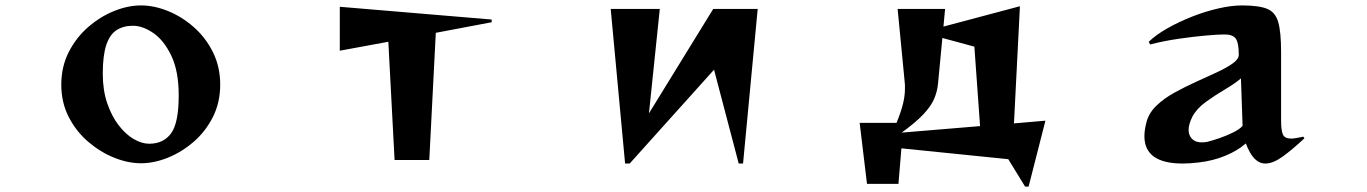

<svg xmlns="http://www.w3.org/2000/svg" viewBox="-20 -590 5040 708"><path d="M792 -278Q792 -212 765 -158.5Q738 -105 694 -67Q650 -29 599 -8.5Q548 12 500 12Q452 12 401 -8.5Q350 -29 305.5 -67Q261 -105 233.5 -158.5Q206 -212 206 -278Q206 -344 233.5 -398Q261 -452 305.5 -490.5Q350 -529 401 -549.5Q452 -570 500 -570Q548 -570 599 -549.5Q650 -529 694 -490.5Q738 -452 765 -398Q792 -344 792 -278ZM530 -60Q583 -60 611 -98.5Q639 -137 639 -238Q639 -328 611.5 -385Q584 -442 545 -468.5Q506 -495 470 -495Q435 -495 410 -479Q385 -463 372 -424.5Q359 -386 359 -318Q359 -257 375.5 -209Q392 -161 418 -127.5Q444 -94 473.5 -77Q503 -60 530 -60Z M1435 0 1412 -436 1233 -403V-565L1793 -518V-508L1587 -469L1563 0Z M2704 13 2613 -333 2302 13H2285L2232 -557H2413L2373 -172L2610 -557H2774L2720 13Z M3760 98 3698 -3 3304 -43 3293 88H3177L3150 -137H3286Q3303 -179 3310 -208Q3317 -237 3317 -263Q3317 -269 3317 -275Q3317 -281 3316 -288L3290 -557H3465L3459 -492L3741 -567L3719 -135L3835 -145L3773 98ZM3573 -418 3455 -450 3439 -282Q3436 -251 3424 -224Q3412 -197 3384 -167.5Q3356 -138 3305 -101L3594 -125Z M4790 -80Q4744 -37 4709 -12Q4674 13 4646 13Q4624 13 4606.5 -4.5Q4589 -22 4574 -61Q4543 -34 4498 -15.5Q4453 3 4401 9Q4385 11 4370 12Q4355 13 4341 13Q4200 13 4200 -88Q4200 -100 4202 -113Q4204 -126 4208 -141Q4217 -174 4244.5 -200.5Q4272 -227 4311 -248.5Q4350 -270 4391 -288.5Q4432 -307 4467.5 -323.5Q4503 -340 4525.5 -356Q4548 -372 4548 -388Q4548 -432 4537 -447.5Q4526 -463 4495 -463Q4473 -463 4427 -459Q4381 -455 4326 -447Q4271 -439 4221 -426L4216 -436Q4243 -462 4285.5 -486Q4328 -510 4376.5 -529Q4425 -548 4473 -559Q4521 -570 4560 -570Q4622 -570 4652.5 -557.5Q4683 -545 4693.5 -508.5Q4704 -472 4704 -399V-146Q4704 -110 4710.5 -94.5Q4717 -79 4741 -79Q4749 -79 4760.5 -81Q4772 -83 4786 -86ZM4556 -301Q4534 -282 4497.5 -260.5Q4461 -239 4427 -214.5Q4393 -190 4377 -160Q4363 -132 4363 -111Q4363 -91 4375.5 -78Q4388 -65 4411 -65Q4416 -65 4421.5 -65.5Q4427 -66 4432 -67Q4452 -72 4478 -81Q4504 -90 4528 -102Q4552 -114 4562 -126Z"/></svg>

Font: Reggae One
Style: Regular
Weight: 400
Designer: Fontworks Inc.
Foundry: Fontworks Inc.
Version: Version 1.100